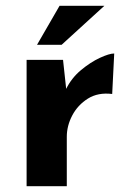

<svg xmlns="http://www.w3.org/2000/svg" viewBox="-20 -644 450 664"><path d="M198 -437 211 -317 208 -335Q227 -374 260 -401.5Q293 -429 325.5 -444Q358 -459 375 -459L368 -319Q319 -325 284 -303Q249 -281 230 -245Q211 -209 211 -171V0H72V-437ZM341 -624 193 -489H108L186 -624Z"/></svg>

Font: Reem Kufi
Style: Regular
Weight: 400
Designer: Khaled Hosny
Version: Version 1.6